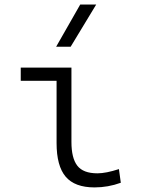

<svg xmlns="http://www.w3.org/2000/svg" viewBox="-20 -815 626 845"><path d="M396 9.8Q309.1 9.8 269 -37.4Q229 -84.5 229 -185.5V-459.5H71.3V-517.6H294.4V-190.4Q294.4 -119.1 320.3 -85.7Q346.2 -52.2 408.7 -52.2Q446.3 -52.2 503.4 -70.8L511.7 -10.7Q455.6 9.8 396 9.8ZM227.1 -609.4 333 -794.9H403.3L291 -609.4Z"/></svg>

Font: CaskaydiaMono NF Light
Style: Regular
Weight: 300
Designer: Aaron Bell
Foundry: Saja Typeworks
Version: Version 2111.001; ttfautohint (v1.8.4);Nerd Fonts 3.1.1